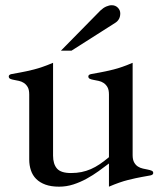

<svg xmlns="http://www.w3.org/2000/svg" viewBox="-20 -700 614 728"><path d="M393.1 -80.1Q375 -66.4 353.8 -51Q332.5 -35.6 308.6 -22.5Q284.7 -9.3 258.3 -0.7Q231.9 7.8 204.1 7.8Q173.8 7.8 152.3 0Q130.9 -7.8 117.2 -21.5Q103.5 -35.2 97.2 -54.2Q90.8 -73.2 90.8 -95.2V-341.8Q90.8 -359.9 85 -369.9Q79.1 -379.9 70.6 -385.5Q62 -391.1 52 -393.3Q42 -395.5 33.4 -397Q24.9 -398.4 19 -401.1Q13.2 -403.8 13.2 -410.2Q13.2 -417 23.9 -419.2Q34.7 -421.4 55.9 -425Q77.1 -428.7 108.4 -436.5Q139.6 -444.3 181.2 -461.9V-109.9Q181.2 -78.1 196 -61Q210.9 -43.9 249 -43.9Q270.5 -43.9 288.8 -47.6Q307.1 -51.3 324.5 -58.8Q341.8 -66.4 358.4 -77.6Q375 -88.9 393.1 -104V-341.8Q393.1 -359.9 387.2 -369.9Q381.3 -379.9 372.8 -385.5Q364.3 -391.1 354 -393.3Q343.8 -395.5 335.2 -397Q326.7 -398.4 320.8 -401.1Q314.9 -403.8 314.9 -410.2Q314.9 -417 325.7 -419.2Q336.4 -421.4 357.7 -425Q378.9 -428.7 410.4 -436.5Q441.9 -444.3 482.9 -461.9V-111.8Q482.9 -94.2 488.8 -84Q494.6 -73.7 503.2 -68.4Q511.7 -63 522 -60.8Q532.2 -58.6 540.8 -56.9Q549.3 -55.2 555.2 -52.7Q561 -50.3 561 -43.9Q561 -37.1 550.3 -34.9Q539.6 -32.7 518.3 -29.1Q497.1 -25.4 465.6 -17.6Q434.1 -9.8 393.1 7.8ZM210.9 -507.8 360.8 -660.2Q371.6 -670.4 382.8 -675.3Q394 -680.2 403.8 -680.2Q417.5 -680.2 426.8 -670.9Q436 -661.6 436 -648.9Q436 -636.7 430.7 -627.4Q425.3 -618.2 416 -612.8L251 -507.8Z"/></svg>

Font: XB Zar
Style: Regular
Weight: 400
Designer: Behnam
Foundry: Irmug
Version: Version 8.005 2009